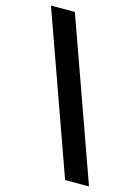

<svg xmlns="http://www.w3.org/2000/svg" viewBox="-132 -824 765 1048"><g transform="rotate(15 250.0 -300.0)"><path d="M22 -750H157L478 150H343Z"/></g></svg>

Font: Golos UI VF
Style: Regular
Weight: 400
Designer: A.Korolkova, Vitaly Kuzmin
Foundry: ParaType Ltd
Version: Version 2.000